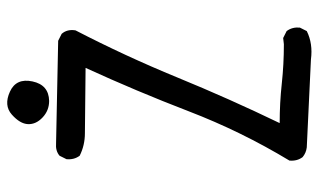

<svg xmlns="http://www.w3.org/2000/svg" viewBox="-198 -677 896 540"><g transform="rotate(-90 250.0 -407.0)"><path d="M352.5 19.5 105.5 7.8Q89.8 5.9 78.1 -3.9Q66.4 -19.5 68.4 -41Q150.4 -176.8 207 -324.2Q263.7 -471.7 329.1 -614.3Q179.7 -616.2 145.5 -616.2Q111.3 -616.2 82 -630.9Q70.3 -646.5 72.3 -668L82 -687.5Q95.7 -699.2 117.2 -697.3L405.3 -691.4L424.8 -681.6Q438.5 -666 434.6 -642.6Q362.3 -502.9 302.2 -356.4Q242.2 -210 173.8 -68.4Q230.5 -68.4 284.7 -62.5Q338.9 -56.6 395.5 -56.6L413.1 -58.6L432.6 -48.8Q444.3 -33.2 442.4 -11.7L432.6 7.8Q397.5 25.4 352.5 19.5ZM236.3 -716.8Q209 -716.8 189.5 -735.4Q169.9 -753.9 170.9 -776.4Q171.9 -798.8 197.8 -821.8Q223.6 -844.7 262.2 -827.1Q300.8 -809.6 291 -763.7Q281.2 -717.8 236.3 -716.8Z"/></g></svg>

Font: JasonHandwriting2
Style: Regular
Weight: 400
Version: Version 1.05.10